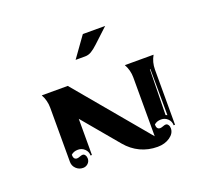

<svg xmlns="http://www.w3.org/2000/svg" viewBox="-97 -766 847 774"><g transform="rotate(-20 327.0 -379.5)"><path d="M264.6 -556.6 326.7 -643.3Q327.4 -644.5 329.3 -644.5H423.3L361.8 -587.2Q345.9 -572.3 333 -564.5Q320.1 -556.6 305.2 -556.6ZM87.4 -468.8H199L459 -158.2V-410.2Q459 -441.9 443.8 -468.8H567.1Q551.8 -442.1 551.8 -410.2V-173.8H545.9Q545.9 -190.4 534.2 -201.8Q522.5 -213.1 505.9 -213.1Q487.1 -213.1 475.8 -202.4Q475.8 -181.6 491 -181.4Q496.1 -181.4 503.8 -184.4Q511.5 -187.5 516.6 -187.5Q522.7 -187.5 527 -181.3Q531.2 -175 531.2 -166.3Q531.2 -144.5 509.2 -129.3Q487.1 -114 456.1 -114Q416.3 -114 382.6 -129.9Q348.9 -145.8 323.2 -176.5L195.3 -329.1V-173.8H189.5Q189.5 -190.4 177.7 -201.8Q166 -213.1 149.4 -213.1Q130.6 -213.1 119.4 -202.4Q119.4 -181.6 134.5 -181.4Q139.6 -181.4 147.3 -184.4Q155 -187.5 160.2 -187.5Q166.3 -187.5 170.5 -181.3Q174.8 -175 174.8 -166.3Q174.8 -154.1 165.9 -145.5Q157 -137 144.5 -137Q127.2 -137 114.9 -148.9Q102.5 -160.9 102.5 -178V-410.2Q102.5 -441.9 87.4 -468.8ZM529.3 -223.6 536.1 -220.7 535.2 -418.9 533 -418.5Z"/></g></svg>

Font: AgreloyInT3
Style: Medium
Weight: 400
Designer: gluk
Foundry: gluk
Version: Version 0.27